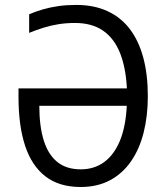

<svg xmlns="http://www.w3.org/2000/svg" viewBox="-20 -745 672 775"><path d="M282.7 -652.3Q248.5 -652.3 217.3 -647.5Q186 -642.6 156.7 -633.5Q127.4 -624.5 97.7 -612.3V-687.5Q125.5 -699.2 154.5 -707.5Q183.6 -715.8 216.3 -720.5Q249 -725.1 288.1 -725.1Q358.9 -725.1 413.1 -700.4Q467.3 -675.8 503.7 -628.2Q540 -580.6 558.3 -512.5Q576.7 -444.3 576.7 -356.9Q576.7 -276.9 559.8 -210Q543 -143.1 508.8 -93.8Q474.6 -44.4 423.8 -17.3Q373 9.8 305.2 9.8Q219.2 9.8 163.8 -32.7Q108.4 -75.2 81.5 -156.2Q54.7 -237.3 54.7 -353.5V-388.2H492.2Q487.8 -473.1 464.1 -532Q440.4 -590.8 395.5 -621.6Q350.6 -652.3 282.7 -652.3ZM306.2 -61.5Q360.8 -61.5 401.1 -91.3Q441.4 -121.1 464.6 -178.2Q487.8 -235.4 491.7 -317.9H138.7Q138.7 -235.8 156.5 -178.5Q174.3 -121.1 211.2 -91.3Q248 -61.5 306.2 -61.5Z"/></svg>

Font: Open Sans SemiCondensed
Style: Regular
Weight: 400
Width: 4
Designer: Monotype Design Team
Foundry: Monotype Imaging Inc.
Version: Version 3.000